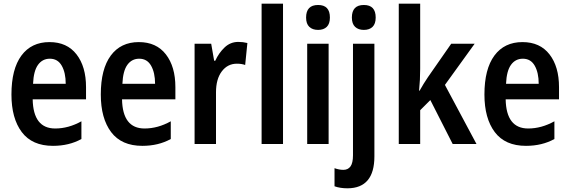

<svg xmlns="http://www.w3.org/2000/svg" viewBox="-20 -780 3086 1040"><path d="M248 -552Q343 -552 394.5 -485.5Q446 -419 446 -308V-242H157Q160 -84 279 -84Q351 -84 421 -123V-27Q354 10 267 10Q154 10 98 -64.5Q42 -139 42 -268Q42 -406 96 -479Q150 -552 248 -552ZM250 -462Q210 -462 186 -429Q162 -396 159 -326H336Q336 -386 314.5 -424Q293 -462 250 -462Z M732 -552Q827 -552 878.5 -485.5Q930 -419 930 -308V-242H641Q644 -84 763 -84Q835 -84 905 -123V-27Q838 10 751 10Q638 10 582 -64.5Q526 -139 526 -268Q526 -406 580 -479Q634 -552 732 -552ZM734 -462Q694 -462 670 -429Q646 -396 643 -326H820Q820 -386 798.5 -424Q777 -462 734 -462Z M1271 -553Q1296 -553 1320 -547L1308 -428Q1289 -435 1263 -435Q1213 -435 1181.5 -393.5Q1150 -352 1150 -280V0H1034V-543H1124L1140 -451H1146Q1165 -493 1196.5 -523Q1228 -553 1271 -553Z M1513 0H1397V-760H1513Z M1703 -753Q1767 -753 1767 -685Q1767 -651 1750 -634.5Q1733 -618 1703 -618Q1673 -618 1655.5 -634.5Q1638 -651 1638 -685Q1638 -753 1703 -753ZM1760 -543V0H1644V-543Z M1886 -685Q1886 -753 1951 -753Q2015 -753 2015 -685Q2015 -651 1998 -634.5Q1981 -618 1951 -618Q1921 -618 1903.5 -634.5Q1886 -651 1886 -685ZM1863 240Q1822 240 1792 229V131Q1817 140 1840 140Q1865 140 1878.5 121.5Q1892 103 1892 61V-543H2008V67Q2008 239 1863 240Z M2256 -408Q2256 -348 2250 -289H2253Q2263 -307 2275 -326.5Q2287 -346 2298 -362L2424 -543H2551L2390 -320L2561 0H2432L2311 -238L2256 -183V0H2140V-760H2256Z M2810 -552Q2905 -552 2956.5 -485.5Q3008 -419 3008 -308V-242H2719Q2722 -84 2841 -84Q2913 -84 2983 -123V-27Q2916 10 2829 10Q2716 10 2660 -64.5Q2604 -139 2604 -268Q2604 -406 2658 -479Q2712 -552 2810 -552ZM2812 -462Q2772 -462 2748 -429Q2724 -396 2721 -326H2898Q2898 -386 2876.5 -424Q2855 -462 2812 -462Z"/></svg>

Font: Noto Sans Condensed SemiBold
Style: Regular
Weight: 600
Width: 3
Designer: Monotype Design Team
Foundry: Monotype Imaging Inc.
Version: Version 2.013; ttfautohint (v1.8.4.7-5d5b)